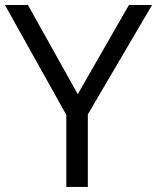

<svg xmlns="http://www.w3.org/2000/svg" viewBox="-20 -742 624 762"><path d="M288.6 -368.2 491.7 -722.2H583.5L328.6 -288.1V0H243.2V-286.1L-0.5 -722.2H90.8Z"/></svg>

Font: Oxygen
Style: Regular
Weight: 400
Designer: Vernon Adams
Foundry: Vernon Adams
Version: Version Release 0.2.3 webfont; ttfautohint (v0.93.3-1d66) -l